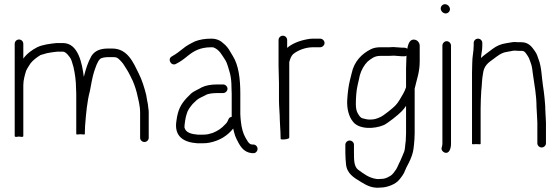

<svg xmlns="http://www.w3.org/2000/svg" viewBox="-20 -679 2668 914"><path d="M70.5 -491C59 -491 50 -481.7 50 -470V-31C50 -27 56.7 -26.3 70 -29C84 -26.3 91 -27 91 -31V-273C91 -299.6 98.2 -320.8 104 -341C107.8 -350.6 119.5 -368.7 125 -377C136.4 -392.2 156.4 -407 173 -417C182.7 -420.2 193.8 -422.6 204 -426C220.3 -429.6 236.1 -431 252 -433H280C294.4 -433 311.6 -408 317 -399C322.3 -388.4 325.8 -371.7 330 -359C336.8 -329.4 342 -293.1 342 -258C342.7 -251.3 343 -243 343 -233V-41C343 -38.3 349.7 -38 363 -40C377 -38 384 -38.3 384 -41V-52C384 -62 384.3 -71 385 -79C389.6 -138.6 394.5 -195.4 408 -246C412.8 -271.4 420.2 -314.6 428 -338C435.9 -359.7 442.1 -384.1 457 -399C464.9 -404.9 482.9 -407 495 -407H514C526.6 -407 534.6 -406.9 542 -401C553 -391.4 563.2 -381 571 -368C578.1 -356.9 592.1 -335.5 597 -324C597.5 -323.1 604 -311.4 604 -310C614.7 -291.2 625.4 -260.3 631 -238C637.7 -207.8 647 -177.6 647 -143V-23C647 -12.2 656.5 -3 667.5 -3C678.5 -3 688 -12.2 688 -23V-144C688 -151.3 687.3 -158.3 686 -165L684 -183C682.7 -188.3 681.3 -195 680 -203L676 -227C667.1 -262.5 655.8 -298.5 641 -328C615.8 -378.4 589 -448 514 -448H495C455.2 -448 430.4 -436.2 415 -412C398.3 -382 388.5 -351.1 379 -313C371 -376.7 352.7 -474 280 -474H248C216.9 -470.5 182 -466.5 157 -454C132.4 -441.7 106.4 -422.3 91 -400V-470C91 -481.7 82 -491 70.5 -491Z M1042 -277H1015C985.1 -277 959.9 -272.9 940 -263C924.7 -253.4 902.7 -245.6 889 -233L868 -212C841 -182.5 826.6 -155.8 820 -105C807.5 -30.2 853.3 -1.4 919 3H947C957.7 3 968 2 978 0C1026.9 -9.8 1063.1 -33.4 1090 -67L1094 -51C1096.8 -38.6 1100.9 -27.2 1106 -17C1121 13.1 1137.3 45.5 1178 50H1185C1190.3 50.7 1195.2 49 1199.5 45C1212.7 32.8 1204.9 11.1 1188 9H1181C1163.8 9 1156.1 -12.3 1149 -23C1137.4 -42.4 1130.2 -69.4 1127 -98L1125 -118C1124.3 -123.3 1124 -129.3 1124 -136V-233C1124 -303.6 1116.1 -368.8 1088 -413L1076 -433C1068.1 -447.7 1056.2 -462.9 1044 -472C1030.6 -485.4 1011.7 -495 986 -495C955.4 -495 930.5 -490.7 908 -482C884.1 -470.1 868.8 -462.5 849 -446C831.8 -432.2 818.1 -421.9 799 -411C774.2 -398.6 795.1 -361.9 818 -375C840.4 -386.2 855.6 -398.1 875 -414C903.8 -437 934.1 -454 986 -454C992 -454 995.7 -453.7 997 -453C1025.6 -441.5 1036.8 -416.3 1053 -392C1063.4 -375.3 1068.5 -348.6 1075 -329C1080.1 -308.7 1082 -286.1 1082 -261C1082.7 -251 1083 -241.7 1083 -233V-123C1075.7 -121.7 1070.7 -118 1068 -112L1063 -101C1061 -96.3 1057.3 -91.7 1052 -87C1034.9 -68 1017.2 -56.1 992 -46L970 -40C962.7 -38.7 955 -38 947 -38H921C892.6 -40.6 863.3 -46.7 858 -73C858 -87.4 863.5 -120.5 867 -131C873.1 -155.3 883.3 -166.9 897 -184C903.7 -190 910.3 -196.3 917 -203C928.2 -212.8 947.8 -219.7 960 -227C972.3 -234 996.1 -236 1015 -236H1042C1052.8 -236 1063 -245.5 1063 -256.5C1063 -267.5 1052.8 -277 1042 -277Z M1306 -488V-365C1306 -339.1 1308 -310 1308 -283V-202C1308 -171.3 1312 -136.9 1312 -108C1312 -93.9 1315 -61.9 1315 -51C1315 -44 1316 -25 1316 -18C1316 -16 1319.5 -15 1326.5 -15C1334.9 -15 1357 -17.1 1357 -24V-383C1360.7 -397.7 1365.7 -411.7 1375 -421C1396 -438.5 1432.6 -454 1469 -454H1504C1514.8 -454 1525 -463.5 1525 -474.5C1525 -485.5 1514.8 -495 1504 -495H1470C1460 -495 1450.7 -494 1442 -492C1405.6 -485.4 1369.6 -471.1 1347 -451V-488C1347 -499.7 1338 -509 1326.5 -509C1315 -509 1306 -499.7 1306 -488Z M1978 -388V-461C1978 -475 1967.8 -487.7 1955 -490C1933.1 -494.2 1923.6 -474.8 1919 -447C1915 -450.3 1910.3 -452 1905 -452H1895C1882.2 -452 1865 -455 1853 -455C1847 -454.3 1840 -454 1832 -454H1790C1773.3 -454 1757.7 -450.9 1746 -445C1701.2 -422.6 1665.7 -385.8 1654 -330L1646 -298C1638.9 -269.7 1635.4 -239.1 1633 -205C1630.2 -160.5 1641.4 -121.9 1661 -99C1689.2 -62.7 1762.2 -64 1808 -84C1826.7 -93.3 1877.2 -133 1891 -148C1899.7 -156.7 1907 -165.7 1913 -175V-45C1913 -35.7 1912.7 -27 1912 -19C1912 -11.7 1911.3 -4.3 1910 3L1908 23C1905.9 41.6 1903.8 44 1895.5 63.5L1885 88C1877.8 100.7 1873.7 114.1 1866 127C1855 140.7 1852 150.8 1835 160C1819.1 169.3 1809.6 173 1788 173C1783.3 173.7 1778.3 173.7 1773 173C1735.6 168.3 1710 146.8 1685 129C1665.1 114.1 1665 82.2 1665 48V10C1665 -0.8 1655.5 -10 1644.5 -10C1633.5 -10 1624 -0.8 1624 10V48C1624 67.1 1625.6 84 1627 101C1630.6 147.3 1665.2 166.9 1696.5 186C1721.7 201.4 1749.7 218.5 1790 214C1825.5 214 1865 196.6 1881 176C1891.4 163.5 1903.4 147.8 1909 131C1917 111 1923.8 103.1 1934 79C1945.1 52.6 1948.1 38.9 1951 7L1953 -17C1953.7 -25.7 1954 -35 1954 -45V-257C1964.6 -304.6 1978 -334.6 1978 -388ZM1895 -411H1905C1908.3 -411 1911.7 -412 1915 -414C1915 -393.5 1913 -376.7 1913 -354V-264C1907.9 -249.9 1906.3 -245 1900 -234C1886.8 -212 1878.4 -193.7 1861.5 -176C1850.9 -164.9 1806.2 -128.3 1791 -122C1776.9 -115.5 1763.5 -110 1746 -110C1731.5 -108.7 1719.8 -112.3 1709 -115C1695.4 -117.7 1690.8 -127.2 1684 -138C1669.9 -159.1 1674 -200.4 1676 -231C1678.3 -264.8 1687.3 -290.5 1693 -321C1700.2 -346.3 1713.7 -369.7 1730 -386C1746.8 -399.1 1761.7 -413 1790 -413H1832C1840.7 -413 1848.3 -413.3 1855 -414C1867 -414 1883.3 -411 1895 -411Z M2086 -462V6C2086 11.4 2084.3 17.5 2083 22C2078.4 34.3 2088.4 44.8 2097 47.5C2119.9 54.7 2127 24.9 2127 6V-462C2127 -472.8 2117.5 -483 2106.5 -483C2095.5 -483 2086 -472.8 2086 -462ZM2078 -638.5C2078 -626.5 2089.5 -615 2101.5 -615C2112.7 -615 2122 -624.3 2122 -635.5C2122 -647.5 2110.5 -659 2098.5 -659C2087.3 -659 2078 -649.7 2078 -638.5Z M2235 -474V-463C2235 -431.1 2228 -412.6 2228 -376C2227.3 -361.3 2227 -347.3 2227 -334V6C2227 8 2233.7 8.3 2247 7C2261 8.3 2268 8 2268 6V-163C2268 -189.1 2269.6 -223 2271 -246C2274.3 -272.6 2274.1 -302.4 2279 -327C2283.4 -366.8 2304.2 -380.3 2330 -399C2348.8 -412.7 2366.1 -428.2 2393 -432L2415 -436C2420.3 -437.3 2425.3 -438 2430 -438C2436.7 -437.3 2442.7 -437 2448 -437H2462C2479.4 -437 2483.2 -425 2492 -413C2500.4 -400.3 2500.2 -395.5 2506 -381C2512.2 -366.5 2515.1 -342.5 2517 -325C2524.2 -274.9 2534 -224.4 2534 -171C2534.7 -165 2535 -159 2535 -153C2535.7 -147 2536 -141 2536 -135C2536 -123.4 2538 -107.8 2538 -96V3C2538 13.8 2547.5 23 2558.5 23C2569.5 23 2579 13.8 2579 3V-96C2579 -107.9 2577 -123.5 2577 -135C2577 -141.7 2576.7 -148.3 2576 -155C2576 -168 2575.2 -180.6 2574 -193L2572 -215C2570.1 -235.4 2567.5 -253.1 2564.5 -273C2558.3 -314.2 2558 -360.9 2544 -396C2537.8 -412.4 2537 -420.6 2526 -436C2511.6 -456.9 2495.7 -478 2462 -478H2448C2442.7 -478 2436.7 -478.3 2430 -479C2416.9 -479 2401 -474.4 2388 -473C2363.1 -469.2 2343.7 -459.9 2326 -447L2306 -432C2292 -421.5 2281.4 -414.4 2270 -403V-407C2271.9 -428.2 2276 -440.2 2276 -463V-474C2276 -485.7 2267 -495 2255.5 -495C2244 -495 2235 -485.7 2235 -474Z"/></svg>

Font: HoneyBee
Style: SeLit
Weight: 300
Foundry: Cannot Into Space Fonts
Version: Version 0.89